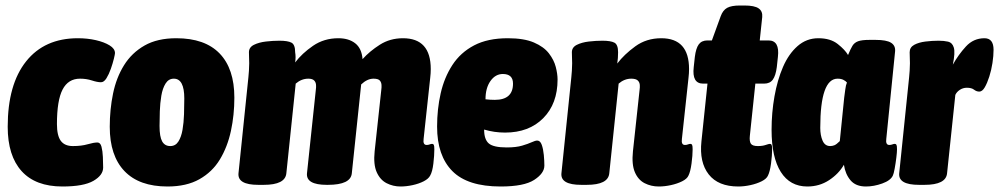

<svg xmlns="http://www.w3.org/2000/svg" viewBox="-20 -670 3632 698"><path d="M207 8Q109 8 58.5 -48Q8 -104 8 -209Q8 -363 75 -447Q142 -531 263 -531Q298 -531 328.5 -524Q359 -517 378.5 -505Q398 -493 398 -477Q398 -473 394 -456.5Q390 -440 383 -420Q376 -400 367 -385.5Q358 -371 347 -371Q334 -371 314 -377.5Q294 -384 271 -384Q228 -384 207.5 -344.5Q187 -305 187 -219Q187 -177 201 -158Q215 -139 245 -139Q276 -139 298.5 -145.5Q321 -152 334 -152Q345 -152 349 -136.5Q353 -121 354 -99.5Q355 -78 355 -61Q355 -33 319.5 -12.5Q284 8 207 8Z M589 8Q486 8 432.5 -48Q379 -104 379 -209Q379 -272 391 -330Q403 -388 431 -433Q459 -478 505.5 -504.5Q552 -531 621 -531Q725 -531 778.5 -475.5Q832 -420 832 -315Q832 -252 819.5 -194Q807 -136 779.5 -90.5Q752 -45 705 -18.5Q658 8 589 8ZM599 -139Q618 -139 628.5 -155.5Q639 -172 643.5 -198Q648 -224 649 -254.5Q650 -285 650 -312Q650 -384 612 -384Q593 -384 582 -366.5Q571 -349 566.5 -322Q562 -295 561 -265.5Q560 -236 560 -212Q560 -173 569.5 -156Q579 -139 599 -139Z M1436 8Q1409 8 1385.5 -4Q1362 -16 1349.5 -44Q1337 -72 1342 -120L1366 -342Q1367 -349 1367 -352Q1367 -355 1367 -359Q1367 -370 1361 -377Q1355 -384 1338 -384Q1315 -384 1293 -363L1259 -40Q1255 2 1172 2H1168Q1092 2 1096 -40L1128 -342Q1129 -349 1129 -352Q1129 -355 1129 -359Q1129 -370 1122.5 -377Q1116 -384 1101 -384Q1076 -384 1055 -366L1021 -40Q1017 2 939 2H919Q843 2 847 -40L883 -389Q884 -397 885 -413Q886 -429 886 -440Q886 -450 885.5 -459.5Q885 -469 885 -480Q885 -498 903 -507Q921 -516 946.5 -519Q972 -522 996 -522Q1026 -522 1039.5 -515Q1053 -508 1053 -480Q1056 -463 1053 -443Q1078 -476 1118 -503.5Q1158 -531 1210 -531Q1248 -531 1271.5 -512.5Q1295 -494 1298 -455Q1324 -484 1361 -507.5Q1398 -531 1445 -531Q1546 -531 1546 -419Q1546 -412 1545.5 -403.5Q1545 -395 1544 -387L1520 -165Q1517 -143 1531 -143Q1537 -143 1542 -145Q1547 -147 1551 -147Q1555 -147 1557 -143.5Q1559 -140 1559 -127Q1559 -105 1555.5 -75.5Q1552 -46 1544 -32Q1538 -20 1520.5 -11Q1503 -2 1480 3Q1457 8 1436 8Z M1800 8Q1680 8 1624.5 -48Q1569 -104 1569 -210Q1569 -273 1582 -330.5Q1595 -388 1624.5 -433.5Q1654 -479 1703.5 -505Q1753 -531 1826 -531Q1885 -531 1921 -515.5Q1957 -500 1975.5 -476Q1994 -452 2000.5 -426.5Q2007 -401 2007 -381Q2007 -293 1955 -240.5Q1903 -188 1816 -188Q1777 -188 1740 -199Q1740 -163 1757 -148.5Q1774 -134 1822 -134Q1856 -134 1878 -140.5Q1900 -147 1913 -153Q1926 -159 1933 -159Q1944 -159 1949.5 -143.5Q1955 -128 1957 -106.5Q1959 -85 1959 -68Q1959 -40 1922 -16Q1885 8 1800 8ZM1779 -307Q1845 -307 1845 -366Q1845 -401 1808 -401Q1781 -401 1763 -375.5Q1745 -350 1745 -309Q1753 -308 1762 -307.5Q1771 -307 1779 -307Z M2375 8Q2347 8 2323.5 -4Q2300 -16 2288 -44Q2276 -72 2281 -120L2305 -342Q2306 -349 2306 -352Q2306 -355 2306 -359Q2306 -370 2299 -377Q2292 -384 2275 -384Q2250 -384 2229 -366L2195 -40Q2191 2 2113 2H2093Q2017 2 2021 -40L2057 -389Q2058 -397 2059 -413Q2060 -429 2060 -440Q2060 -450 2059.5 -459.5Q2059 -469 2059 -480Q2059 -498 2077 -507Q2095 -516 2120.5 -519Q2146 -522 2170 -522Q2200 -522 2213.5 -515Q2227 -508 2227 -480Q2227 -459 2224 -439Q2249 -472 2289.5 -501.5Q2330 -531 2384 -531Q2485 -531 2485 -419Q2485 -412 2484.5 -403.5Q2484 -395 2483 -387L2459 -165Q2456 -143 2470 -143Q2476 -143 2481 -145Q2486 -147 2490 -147Q2494 -147 2496 -143.5Q2498 -140 2498 -127Q2498 -105 2494 -75.5Q2490 -46 2483 -32Q2478 -20 2460 -11Q2442 -2 2419 3Q2396 8 2375 8Z M2664 8Q2591 8 2556.5 -36Q2522 -80 2530 -156L2552 -366H2536Q2495 -366 2502 -426L2506 -463Q2510 -495 2520.5 -509Q2531 -523 2552 -523H2568L2600 -611Q2608 -633 2623.5 -641.5Q2639 -650 2670 -650H2686Q2723 -650 2738 -639.5Q2753 -629 2751 -608L2742 -523H2774Q2815 -523 2808 -463L2804 -426Q2800 -395 2789.5 -380.5Q2779 -366 2758 -366H2726L2706 -176Q2704 -157 2709.5 -148Q2715 -139 2735 -139Q2752 -139 2763.5 -143Q2775 -147 2779 -147Q2783 -147 2785 -143.5Q2787 -140 2787 -127Q2787 -105 2783 -75.5Q2779 -46 2772 -32Q2767 -20 2749 -11Q2731 -2 2708 3Q2685 8 2664 8Z M2915 8Q2852 8 2818.5 -45Q2785 -98 2785 -198Q2785 -260 2795.5 -319.5Q2806 -379 2826.5 -426.5Q2847 -474 2879.5 -502.5Q2912 -531 2955 -531Q2999 -531 3025.5 -510Q3052 -489 3063 -470Q3072 -492 3079 -503.5Q3086 -515 3099.5 -520Q3113 -525 3141 -525H3163Q3203 -525 3219.5 -514.5Q3236 -504 3234 -483L3202 -165Q3199 -143 3213 -143Q3219 -143 3224 -145Q3229 -147 3233 -147Q3237 -147 3239 -143.5Q3241 -140 3241 -127Q3241 -117 3238.5 -96.5Q3236 -76 3232.5 -57Q3229 -38 3226 -32Q3218 -14 3187.5 -3Q3157 8 3128 8Q3091 8 3072 -14.5Q3053 -37 3048 -71Q3029 -38 2994 -15Q2959 8 2915 8ZM2998 -139Q3006 -139 3013.5 -142Q3021 -145 3033 -157L3049 -315Q3051 -329 3053 -345Q3055 -361 3059 -370Q3055 -375 3046.5 -379.5Q3038 -384 3025 -384Q2962 -384 2962 -205Q2962 -178 2970.5 -158.5Q2979 -139 2998 -139Z M3321 2Q3245 2 3249 -40L3285 -389Q3286 -397 3287 -413Q3288 -429 3288 -440Q3288 -450 3287.5 -459.5Q3287 -469 3287 -480Q3287 -498 3303.5 -507Q3320 -516 3344.5 -519Q3369 -522 3392 -522Q3412 -522 3427 -518.5Q3442 -515 3447.5 -497Q3453 -479 3444 -435Q3464 -471 3491.5 -501Q3519 -531 3559 -531Q3592 -531 3592 -489Q3592 -467 3588 -441Q3584 -415 3576.5 -391.5Q3569 -368 3560 -352.5Q3551 -337 3540 -337Q3530 -337 3521 -344Q3512 -351 3495 -351Q3481 -351 3469.5 -343.5Q3458 -336 3453 -325L3423 -40Q3419 2 3341 2Z"/></svg>

Font: Asap Condensed Condensed Black
Style: Italic
Weight: 900
Width: 3
Italic angle: -6°
Designer: Pablo Cosgaya
Foundry: Omnibus-Type
Version: Version 3.001; ttfautohint (v1.8.4.7-5d5b)